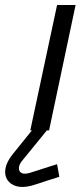

<svg xmlns="http://www.w3.org/2000/svg" viewBox="-83 -521 322 767"><path d="M107 -11H48L46 -2L-33 96Q-56 125 -61 151Q-66 177 -54.5 196Q-43 215 -18.5 222.5Q6 230 42 221Q50 219 68 213Q86 207 106 200.5Q126 194 140.5 189.5Q155 185 154 185L145 135Q145 135 135 138Q125 141 109.5 146Q94 151 75.5 157Q57 163 38 169Q16 176 4 170.5Q-8 165 -7.5 150Q-7 135 8 118L105 -1ZM38 0H113L219 -501H145Z"/></svg>

Font: Advent Pro Medium
Style: Italic
Weight: 500
Italic angle: -12°
Version: Version 3.000